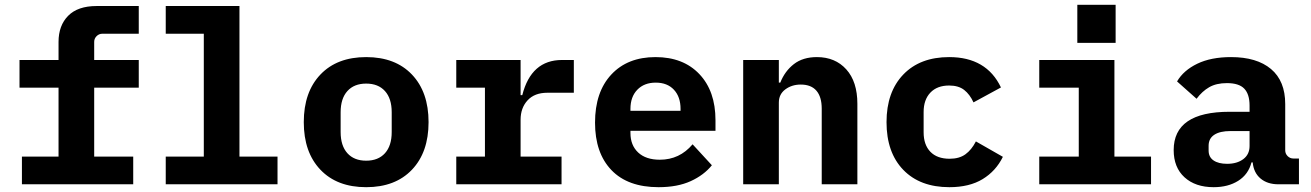

<svg xmlns="http://www.w3.org/2000/svg" viewBox="-20 -765 5440 797"><path d="M71 -115H223V-401H61V-516H223V-591Q223 -659 263 -699.5Q303 -740 381 -740H556V-625H405Q391 -625 381 -615Q371 -605 371 -591V-516H556V-401H371V-115H533V0H71Z M668 -115H826V-625H668V-740H974V-115H1132V0H668Z M1241 -258Q1241 -383 1310 -455.5Q1379 -528 1500 -528Q1621 -528 1690 -455.5Q1759 -383 1759 -258Q1759 -133 1690 -60.5Q1621 12 1500 12Q1379 12 1310 -60.5Q1241 -133 1241 -258ZM1606 -217V-299Q1606 -356 1578 -387Q1550 -418 1500 -418Q1450 -418 1422 -387Q1394 -356 1394 -299V-217Q1394 -160 1422 -129Q1450 -98 1500 -98Q1550 -98 1578 -129Q1606 -160 1606 -217Z M1874 -115H1993V-401H1874V-516H2141V-370H2148Q2185 -516 2313 -516H2362V-380H2252Q2199 -380 2170 -348.5Q2141 -317 2141 -268V-115H2311V0H1874Z M2450 -256Q2450 -383 2517.5 -455.5Q2585 -528 2701 -528Q2816 -528 2883 -457.5Q2950 -387 2950 -266V-222H2597V-213Q2597 -162 2629 -132Q2661 -102 2719 -102Q2801 -102 2855 -166L2935 -79Q2902 -38 2847 -13Q2792 12 2714 12Q2586 12 2518 -59Q2450 -130 2450 -256ZM2597 -313V-305H2805V-313Q2805 -363 2777.5 -392.5Q2750 -422 2702 -422Q2654 -422 2625.5 -392.5Q2597 -363 2597 -313Z M3065 0V-516H3213V-422H3219Q3238 -470 3275.5 -499Q3313 -528 3371 -528Q3447 -528 3493 -477Q3539 -426 3539 -334V0H3391V-314Q3391 -363 3369 -388.5Q3347 -414 3304 -414Q3267 -414 3240 -394Q3213 -374 3213 -339V0Z M3660 -258Q3660 -383 3729.5 -455.5Q3799 -528 3920 -528Q4075 -528 4135 -402L4021 -340Q4006 -373 3982.5 -391.5Q3959 -410 3920 -410Q3870 -410 3842 -380.5Q3814 -351 3814 -300V-216Q3814 -164 3842 -135Q3870 -106 3922 -106Q3962 -106 3987.5 -124.5Q4013 -143 4031 -178L4143 -114Q4114 -55 4059 -21.5Q4004 12 3921 12Q3799 12 3729.5 -60Q3660 -132 3660 -258Z M4611 -745V-587H4452V-745ZM4294 -115H4458V-401H4294V-516H4606V-115H4758V0H4294Z M5287 0Q5241 0 5212.5 -24Q5184 -48 5180 -91H5175Q5162 -41 5120 -14.5Q5078 12 5018 12Q4942 12 4897 -29Q4852 -70 4852 -142Q4852 -301 5084 -301H5167V-327Q5167 -374 5145 -397Q5123 -420 5073 -420Q5029 -420 4999.5 -403Q4970 -386 4947 -355L4866 -427Q4893 -473 4950 -500.5Q5007 -528 5090 -528Q5197 -528 5256 -478.5Q5315 -429 5315 -333V-141Q5315 -127 5325 -117Q5335 -107 5349 -107H5372V0ZM5167 -159V-221H5088Q5044 -221 5020.5 -205.5Q4997 -190 4997 -160V-140Q4997 -113 5017.5 -99Q5038 -85 5074 -85Q5115 -85 5141 -104.5Q5167 -124 5167 -159Z"/></svg>

Font: iA Writer Duo S
Style: Bold
Weight: 700
Designer: Mike Abbink, Paul van der Laan, Pieter van Rosmalen, Oliver Reichenstein
Foundry: Bold Monday and Information Architects Inc.
Version: Version 2.000